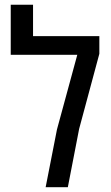

<svg xmlns="http://www.w3.org/2000/svg" viewBox="-20 -783 464 803"><path d="M170.9 0 218.3 -241.7 303.2 -553.7H24.9V-763.2H118.2V-631.8H395.5V-558.1L311 -244.1L263.7 0Z"/></svg>

Font: Open Sans SemiCondensed Medium
Style: Regular
Weight: 500
Width: 4
Designer: Monotype Design Team
Foundry: Monotype Imaging Inc.
Version: Version 3.000